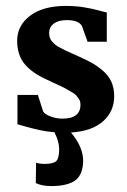

<svg xmlns="http://www.w3.org/2000/svg" viewBox="-20 -441 430 649"><path d="M39 -21V-120H108L126 -64Q131 -55 150.5 -47.5Q170 -40 191 -40Q252 -40 252 -87Q252 -93 250.5 -98.5Q249 -104 245 -109Q241 -114 237.5 -118.5Q234 -123 226 -127.5Q218 -132 212.5 -135.5Q207 -139 196.5 -144.5Q186 -150 179 -153Q172 -156 159 -162Q146 -168 138 -172Q87 -195 62.5 -225.5Q38 -256 38 -303Q38 -355 82 -388Q126 -421 202 -421Q235 -421 263 -416.5Q291 -412 312.5 -406Q334 -400 341 -399V-300H276L257 -353Q246 -373 206 -373Q177 -373 161.5 -361Q146 -349 146 -329Q146 -321 148.5 -313.5Q151 -306 156.5 -300Q162 -294 167.5 -289.5Q173 -285 183.5 -279.5Q194 -274 200 -271Q206 -268 220 -262Q234 -256 240 -253Q269 -240 287.5 -230Q306 -220 326 -203.5Q346 -187 356 -165.5Q366 -144 366 -116Q366 -65 329 -31.5Q292 2 220 7Q263 58 261 107Q259 152 232.5 170Q206 188 153 188Q123 188 101 178L102 109Q114 113 131 113Q159 113 169.5 104Q180 95 180 63Q180 38 164 6Q138 4 113 -1.5Q88 -7 65.5 -13.5Q43 -20 39 -21Z"/></svg>

Font: Aikya
Style: Bold
Weight: 700
Designer: Neelakash Kshetrimayum (Latin subset based on Merriweather by Eben Sorkin)
Foundry: Brand New Type
Version: Version 1.00 b005